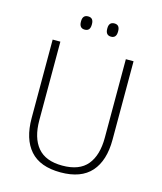

<svg xmlns="http://www.w3.org/2000/svg" viewBox="-119 -890 833 987"><g transform="rotate(15 297.0 -396.0)"><path d="M296.5 10Q187.5 10 134.5 -50Q81.5 -110 81.5 -221.5V-639H122.5V-221Q122.5 -127.5 164.8 -76.8Q207 -26 296.5 -26Q387 -26 429 -76.8Q471 -127.5 471 -221V-639H512V-221.5Q512 -110 458.8 -50Q405.5 10 296.5 10ZM227 -731Q212.5 -731 205.2 -739.8Q198 -748.5 198 -765V-768.5Q198 -784.5 205.2 -793Q212.5 -801.5 227 -801.5Q242 -801.5 249 -793Q256 -784.5 256 -768.5V-765Q256 -748.5 249 -739.8Q242 -731 227 -731ZM367 -731Q352.5 -731 345.2 -739.8Q338 -748.5 338 -765V-768.5Q338 -784.5 345.2 -793Q352.5 -801.5 367 -801.5Q381.5 -801.5 388.5 -793Q395.5 -784.5 395.5 -768.5V-765Q395.5 -748.5 388.5 -739.8Q381.5 -731 367 -731Z"/></g></svg>

Font: Anek Tamil ExtraLight
Style: Regular
Weight: 250
Version: Version 1.003